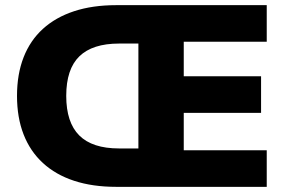

<svg xmlns="http://www.w3.org/2000/svg" viewBox="-20 -725 1107 745"><path d="M431 0Q339 0 267.5 -23.5Q196 -47 146.5 -92.5Q97 -138 71.5 -203.5Q46 -269 46 -353Q46 -437 71.5 -502.5Q97 -568 146.5 -613Q196 -658 267.5 -681.5Q339 -705 431 -705H1015V-563H693V-429H993V-287H693V-142H1015V0ZM442 -149H517V-556H442Q339 -556 288 -506.5Q237 -457 237 -353Q237 -250 287.5 -199.5Q338 -149 442 -149Z"/></svg>

Font: Nunito Sans 12pt ExtraLight Black
Style: Regular
Weight: 900
Version: Version 3.101;gftools[0.9.27]